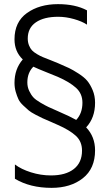

<svg xmlns="http://www.w3.org/2000/svg" viewBox="-20 -700 529 927"><path d="M260 -163Q320 -137 348 -121Q378 -153 378 -204Q378 -248 347 -276Q316 -304 259 -329Q245 -335 203.5 -351.5Q162 -368 141 -378Q112 -349 112 -302Q112 -280 121 -261Q130 -242 141 -230Q152 -218 176 -204Q200 -190 214 -183.5Q228 -177 260 -163ZM439 -204Q439 -131 396 -85Q439 -40 439 26Q439 114 380 160.5Q321 207 229 207Q125 207 52 163V94Q82 117 129.5 132Q177 147 226 147Q297 147 336.5 116Q376 85 376 27Q376 -17 346 -44.5Q316 -72 259 -97Q251 -101 224 -112.5Q197 -124 186 -129Q175 -134 152 -146Q129 -158 118.5 -167Q108 -176 92 -191Q76 -206 69 -221Q62 -236 56 -256.5Q50 -277 50 -300Q50 -367 90 -413Q50 -451 50 -510Q50 -594 110 -637Q170 -680 260 -680Q344 -680 400 -650V-581Q376 -597 337 -608Q298 -619 261 -619Q192 -619 153 -592Q114 -565 114 -514Q114 -496 120 -481Q126 -466 134.5 -457Q143 -448 159 -438.5Q175 -429 187.5 -424Q200 -419 223 -410Q246 -401 260 -395Q295 -380 313 -371.5Q331 -363 359 -345Q387 -327 401.5 -309.5Q416 -292 427.5 -264.5Q439 -237 439 -204Z"/></svg>

Font: Hind Siliguri Light
Style: Regular
Weight: 300
Designer: Jyotish Sonowal
Foundry: Indian Type Foundry
Version: Version 1.001;PS 1.0;hotconv 1.0.86;makeotf.lib2.5.63406; tt